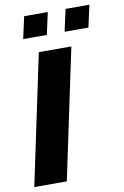

<svg xmlns="http://www.w3.org/2000/svg" viewBox="-98 -882 603 936"><g transform="rotate(-10 203.5 -414.5)"><path d="M66 -720 90 -829H207L183 -720ZM271 -720 295 -829H413L389 -720ZM-6 0 130 -644H291L155 0Z"/></g></svg>

Font: Kanit SemiBold
Style: Italic
Weight: 600
Italic angle: -12°
Designer: Katatrad Team
Foundry: CadsonDemak
Version: Version 2.000; ttfautohint (v1.8.3)